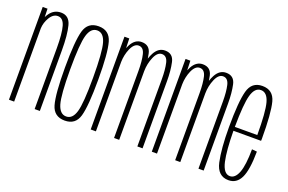

<svg xmlns="http://www.w3.org/2000/svg" viewBox="-82 -882 1745 1162"><g transform="rotate(20 790.5 -300.5)"><path d="M29 0V-597.5H60L61.5 -544Q67 -555 74 -565Q101 -603.5 146 -603.5Q198.5 -603.5 213.2 -546.8Q228 -490 228 -389.5V0H194.5V-392.5Q194.5 -487 181.5 -532Q168.5 -577 135 -577Q104 -577 83 -540.5Q64.5 -509 62.5 -473V0Z M388.5 3.5Q319 3.5 300 -62.5Q281 -128.5 281 -299.5Q281 -470 300 -536.8Q319 -603.5 388.5 -603.5Q457.5 -603.5 476.5 -536.8Q495.5 -470 495.5 -299.5Q495.5 -128.5 476.5 -62.5Q457.5 3.5 388.5 3.5ZM388.5 -23Q429 -23 445.5 -78.5Q462 -134 462 -299Q462 -464.5 445.5 -520.8Q429 -577 388.5 -577Q348 -577 331.2 -520.8Q314.5 -464.5 314.5 -299Q314.5 -134 331.2 -78.5Q348 -23 388.5 -23Z M555.5 0V-597.5H586.5L588.5 -536Q593 -547 598.5 -557.5Q623.5 -603 665.5 -603Q717 -603 728 -552Q731.5 -537 733.5 -521Q739.5 -539.5 749 -557.5Q773.5 -603 816 -603Q867 -603 878.2 -551.8Q889.5 -500.5 889.5 -432.5V0H856V-432Q856 -495.5 846.5 -536Q837 -576.5 805.5 -576.5Q776.5 -576.5 758 -533.5Q739.5 -490.5 739 -442Q739 -437.5 739 -432.5V0H706V-432Q706 -495.5 696.2 -536Q686.5 -576.5 655.5 -576.5Q626.5 -576.5 607.5 -533.5Q590 -493 589 -447V0Z M949 0V-597.5H980L982 -536Q986.5 -547 992 -557.5Q1017 -603 1059 -603Q1110.5 -603 1121.5 -552Q1125 -537 1127 -521Q1133 -539.5 1142.5 -557.5Q1167 -603 1209.5 -603Q1260.5 -603 1271.8 -551.8Q1283 -500.5 1283 -432.5V0H1249.5V-432Q1249.5 -495.5 1240 -536Q1230.5 -576.5 1199 -576.5Q1170 -576.5 1151.5 -533.5Q1133 -490.5 1132.5 -442Q1132.5 -437.5 1132.5 -432.5V0H1099.5V-432Q1099.5 -495.5 1089.8 -536Q1080 -576.5 1049 -576.5Q1020 -576.5 1001 -533.5Q983.5 -493 982.5 -447V0Z M1443 3.5Q1373 3.5 1355 -78.5Q1337 -160.5 1337 -300Q1337 -463 1355.8 -533Q1374.5 -603 1443 -603Q1512.5 -603 1530.5 -534.8Q1548.5 -466.5 1548.5 -301Q1548.5 -294.5 1548 -288H1370Q1371 -161.5 1386 -93.5Q1402 -22.5 1443 -22.5Q1476.5 -22.5 1495 -70.5Q1513.5 -118.5 1514 -221L1546.5 -218Q1545.5 -99 1520.5 -47.8Q1495.5 3.5 1443 3.5ZM1370 -313H1514.5Q1514.5 -461.5 1499 -518.5Q1483 -576.5 1443 -576.5Q1403.5 -576.5 1387 -518Q1371 -461.5 1370 -313Z"/></g></svg>

Font: Anybody Condensed ExtraLight
Style: Regular
Weight: 200
Width: 3
Designer: Tyler Finck
Foundry: Etcetera Type Company
Version: Version 1.010; ttfautohint (v1.8.3) -l 8 -r 50 -G 200 -x 14 